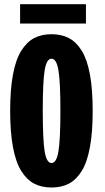

<svg xmlns="http://www.w3.org/2000/svg" viewBox="-20 -866 490 898"><path d="M74 -846.5H382V-756H74ZM27.5 -348Q27.5 -448 40.8 -518.2Q54 -588.5 79.8 -629.2Q105.5 -670 140 -688Q174.5 -706 221 -706Q267.5 -706 302 -688Q336.5 -670 362 -629.2Q387.5 -588.5 400.5 -518.2Q413.5 -448 413.5 -348Q413.5 -247.5 400.5 -177Q387.5 -106.5 362 -65.8Q336.5 -25 302 -7Q267.5 11 221 11Q174.5 11 140 -7Q105.5 -25 79.8 -65.8Q54 -106.5 40.8 -177Q27.5 -247.5 27.5 -348ZM262.5 -348Q262.5 -484.5 253.2 -538Q244 -591.5 221 -591.5Q198 -591.5 189 -538.2Q180 -485 180 -348Q180 -210.5 189 -157Q198 -103.5 221 -103.5Q244 -103.5 253.2 -157.2Q262.5 -211 262.5 -348Z"/></svg>

Font: League Mono Condensed
Style: Bold
Weight: 700
Width: 1
Designer: Tyler Finck
Foundry: The League of Moveable Type / Tyler Finck
Version: Version 2.210